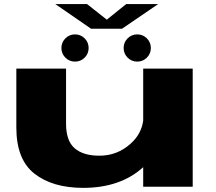

<svg xmlns="http://www.w3.org/2000/svg" viewBox="-20 -926 1072 952"><path d="M690 0V-97Q577 5.5 392.5 5.5Q241 5.5 151 -64.8Q61 -135 61 -293.5V-586H307.5V-312.5Q307.5 -228 350 -191Q392.5 -154 473 -154Q560.5 -154 626.5 -212.5Q681 -261 690 -328V-586H935.5V0ZM352 -620.5Q324 -620.5 304.2 -640.2Q284.5 -660 284.5 -688Q284.5 -716 304.2 -735.8Q324 -755.5 352 -755.5Q380 -755.5 399.8 -735.8Q419.5 -716 419.5 -688Q419.5 -660 399.8 -640.2Q380 -620.5 352 -620.5ZM660.5 -620.5Q632.5 -620.5 612.8 -640.2Q593 -660 593 -688Q593 -716 612.8 -735.8Q632.5 -755.5 660.5 -755.5Q688.5 -755.5 708.2 -735.8Q728 -716 728 -688Q728 -660 708.2 -640.2Q688.5 -620.5 660.5 -620.5ZM431.5 -783.5 254 -906H411.5L509.5 -828.5L606 -906H764.5L585 -783.5Z"/></svg>

Font: Anybody UltraExpanded ExtraBold
Style: Regular
Weight: 800
Width: 9
Designer: Tyler Finck
Foundry: Etcetera Type Company
Version: Version 1.010; ttfautohint (v1.8.3) -l 8 -r 50 -G 200 -x 14 